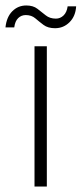

<svg xmlns="http://www.w3.org/2000/svg" viewBox="-55 -681 298 701"><path d="M71 0V-512H116V0ZM146 -578Q120 -578 104 -590Q88 -602 74 -614Q60 -626 39 -626Q23 -626 11.5 -615Q0 -604 -3 -581H-35Q-31 -619 -10 -640Q11 -661 41 -661Q66 -661 81.5 -649Q97 -637 112 -625Q127 -613 149 -613Q165 -613 177 -624.5Q189 -636 192 -658H223Q221 -622 199 -600Q177 -578 146 -578Z"/></svg>

Font: DM Sans 12pt ExtraLight
Style: Regular
Weight: 250
Version: Version 4.004;gftools[0.9.30]